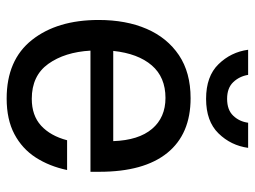

<svg xmlns="http://www.w3.org/2000/svg" viewBox="-110 -606 729 548"><g transform="rotate(90 254.0 -332.5)"><path d="M261.7 12.5Q151.7 12.5 94.6 -59.6Q37.5 -131.7 37.5 -250Q37.5 -328.3 62.9 -387.1Q88.3 -445.8 137.9 -479.2Q187.5 -512.5 260.8 -512.5Q363.3 -512.5 417.1 -445.8Q470.8 -379.2 470.8 -252.5V-226.7H125Q129.2 -153.3 162.9 -106.2Q196.7 -59.2 262.5 -59.2Q310 -59.2 339.2 -85.8Q368.3 -112.5 380.8 -160H465.8Q455 -109.2 430 -70.4Q405 -31.7 363.3 -9.6Q321.7 12.5 261.7 12.5ZM125.8 -291.7H383.3Q380.8 -364.2 348.3 -402.5Q315.8 -440.8 260 -440.8Q200.8 -440.8 167.1 -401.7Q133.3 -362.5 125.8 -291.7ZM262.5 -556.7Q198.3 -556.7 163.8 -592.1Q129.2 -627.5 122.5 -676.7H194.2Q198.3 -651.7 215 -634.2Q231.7 -616.7 262.5 -616.7Q294.2 -616.7 310.8 -634.2Q327.5 -651.7 330.8 -676.7H402.5Q395.8 -627.5 361.2 -592.1Q326.7 -556.7 262.5 -556.7Z"/></g></svg>

Font: Familjen Grotesk Variable
Style: Regular
Weight: 400
Designer: Anders Wikstroem, Jonas Baeckman, Matilda Gysing, Kristian Moeller
Foundry: Familjen STHLM AB
Version: Version 2.000